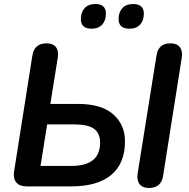

<svg xmlns="http://www.w3.org/2000/svg" viewBox="-20 -929 941 957"><path d="M112 0Q78 0 61.5 -19.5Q45 -39 50 -73L141 -650Q150 -713 212 -713Q244 -713 258.5 -694.5Q273 -676 268 -642L231 -411H368Q486 -411 544.5 -359Q603 -307 603 -225Q603 -115 535 -57.5Q467 0 334 0ZM722 8Q691 8 676 -11Q661 -30 666 -64L760 -652Q769 -713 829 -713Q861 -713 876 -694.5Q891 -676 886 -642L793 -53Q784 8 722 8ZM182 -102H336Q479 -102 479 -218Q479 -265 448.5 -287Q418 -309 351 -309H215ZM625 -786Q571 -786 571 -834Q571 -868 590 -888.5Q609 -909 643 -909Q697 -909 697 -861Q697 -827 678.5 -806.5Q660 -786 625 -786ZM436 -786Q383 -786 383 -834Q383 -868 402 -888.5Q421 -909 455 -909Q508 -909 508 -861Q508 -827 489.5 -806.5Q471 -786 436 -786Z"/></svg>

Font: Nunito
Style: Bold Italic
Weight: 700
Italic angle: -9°
Designer: Vernon Adams
Foundry: Vernon Adams
Version: Version 3.601; ttfautohint (v1.8.2.53-6de2)